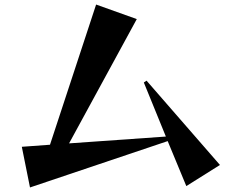

<svg xmlns="http://www.w3.org/2000/svg" viewBox="-20 -797 1040 845"><path d="M76 -151 200 -160 403 -777 582 -713 284 -166 710 -196 613 -434 625 -442 948 -71 800 22 718 -176 112 28Z"/></svg>

Font: Tiejili SC
Style: Regular
Weight: 400
Designer: Buernia
Foundry: Ershou Xiaoxi Press
Version: Version 1.100